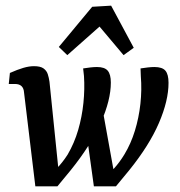

<svg xmlns="http://www.w3.org/2000/svg" viewBox="-20 -659 637 679"><path d="M390 0 344 -26Q364 -42 383.5 -63.5Q403 -85 420 -113Q443 -151 457 -196.5Q471 -242 476.5 -291.5Q482 -341 478 -390L477 -417Q489 -419 502.5 -420.5Q516 -422 526 -422Q554 -422 565 -409Q576 -396 576 -366Q576 -303 542 -224Q508 -145 437 -57ZM105 0 65 -332Q64 -347 56 -354.5Q48 -362 33 -362H11L15 -401Q42 -413 62.5 -419Q83 -425 100 -425Q123 -425 134 -417Q145 -409 149 -396.5Q153 -384 155 -370L190 -27L183 0ZM183 0 139 -25Q159 -41 180 -62.5Q201 -84 219 -112Q243 -153 256.5 -199.5Q270 -246 275 -295Q280 -344 277 -390L274 -417Q287 -419 299.5 -420.5Q312 -422 323 -422Q350 -422 361 -409Q372 -396 372 -367Q372 -305 336.5 -225Q301 -145 230 -57ZM312 0 289 -166 341 -282 388 -22 390 0ZM188 -493 306 -635 373 -639 453 -490 417 -464 332 -565 218 -464Z"/></svg>

Font: Yrsa Medium
Style: Italic
Weight: 500
Italic angle: -7.10001°
Designer: Anna Giedrys (Yrsa+Rasa design), David Brezina (Yrsa art-direction, Rasa art-direction, design)
Foundry: Rosetta Type Foundry
Version: Version 2.004